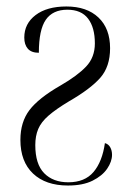

<svg xmlns="http://www.w3.org/2000/svg" viewBox="-20 -563 408 593"><path d="M190 10Q121 10 82 -27Q43 -64 43 -131Q43 -186 71 -223Q99 -260 167 -299Q219 -329 246 -357.5Q273 -386 273 -429Q273 -478 252 -505.5Q231 -533 188 -533Q143 -533 121.5 -502Q100 -471 100 -400Q77 -400 66 -412.5Q55 -425 55 -447Q55 -490 90 -516.5Q125 -543 185 -543Q248 -543 284 -509Q320 -475 320 -414Q320 -357 289.5 -322.5Q259 -288 193 -250Q153 -226 130 -206Q107 -186 98 -164.5Q89 -143 89 -115Q89 -56 116.5 -28Q144 0 191 0Q242 0 269 -32Q296 -64 304 -121Q315 -118 320.5 -108Q326 -98 326 -85Q326 -64 311 -42Q296 -20 266 -5Q236 10 190 10Z"/></svg>

Font: Noto Serif Display Condensed Light
Style: Regular
Weight: 300
Width: 3
Designer: Monotype Design Team
Foundry: Monotype Imaging Inc.
Version: Version 2.009